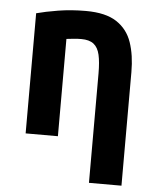

<svg xmlns="http://www.w3.org/2000/svg" viewBox="-52 -583 664 812"><g transform="rotate(5 280.0 -176.5)"><path d="M356 185V-279Q356 -328 349 -358.5Q342 -389 323.5 -403.5Q305 -418 271 -418Q256 -418 240.5 -416.5Q225 -415 208 -413V0H71V-510Q108 -520 162.5 -529Q217 -538 280 -538Q364 -538 410.5 -507.5Q457 -477 475.5 -423Q494 -369 494 -297V185Z"/></g></svg>

Font: Ubuntu Sans Mono
Style: Regular
Weight: 400
Monospace: yes
Designer: Dalton Maag Ltd
Foundry: Dalton Maag Ltd
Version: Version 1.006